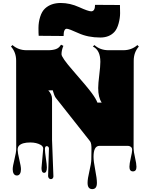

<svg xmlns="http://www.w3.org/2000/svg" viewBox="-20 -992 1021 1306"><path d="M434.1 -796.4Q412.6 -796.4 412.6 -747.1L243.2 -748.5Q241.7 -762.7 241.7 -801.8Q241.7 -840.8 253.2 -877.4Q264.6 -914.1 286.1 -934.1Q326.7 -971.7 393.1 -971.7Q456.1 -971.7 518.3 -943.4Q580.6 -915 600.1 -915Q626.5 -915 626.5 -959L795.9 -958Q796.9 -933.6 796.9 -901.9Q796.9 -870.1 786.9 -832.8Q776.9 -795.4 758.3 -774.9Q723.1 -736.8 662.1 -736.8Q578.6 -736.8 513.4 -766.6Q448.2 -796.4 434.1 -796.4ZM262.2 151.4 273.9 19Q273.9 3.4 256.3 -6.8Q227.5 -22.9 186 -22.9Q130.4 -22.9 109.4 -1Q100.1 8.8 100.1 27.6Q100.1 46.4 111.3 93.3Q122.6 140.1 122.6 159.4Q122.6 178.7 115.5 190.2Q108.4 201.7 94.7 201.7Q81.1 201.7 73.7 190.2Q66.4 178.7 66.4 159.2Q66.4 139.6 78.4 91.8Q90.3 43.9 90.3 19.5L89.8 -579.1Q89.8 -636.7 54.7 -675.3L64.9 -685.5Q104.5 -650.4 161.1 -650.4H307.1Q338.4 -650.4 360.1 -658Q381.8 -665.5 395 -688L411.1 -680.2Q398.4 -649.9 398.4 -623Q398.4 -601.1 475.6 -512.7Q576.2 -397.5 605 -357.9Q633.8 -318.4 642.6 -293.9H671.9Q647.9 -329.1 647.9 -393.1Q647.9 -422.9 655.3 -482.2Q662.6 -541.5 662.6 -571.3Q662.6 -651.4 611.8 -675.3L622.1 -685.5Q661.6 -650.4 718.3 -650.4H818.4Q875 -650.4 914.6 -685.5L924.3 -675.3Q889.6 -636.2 889.6 -579.1L888.7 17.1Q888.7 38.1 898.4 79.8Q908.2 121.6 908.2 142.6Q908.2 173.8 884.3 173.8Q860.4 173.8 860.4 142.6Q860.4 122.1 869.6 82.3Q878.9 42.5 878.9 27.6Q878.9 12.7 869.1 6.3Q859.4 0 850.1 0H657.2Q616.2 0 616.2 74.7Q616.2 105.5 627.7 163.8Q639.2 222.2 639.2 252Q639.2 294.4 607.4 294.4Q575.7 294.4 575.7 251.5Q575.7 224.1 588.1 171.9Q600.6 119.6 601.1 93.3L602.1 28.3Q603.5 -17.1 592.8 -30.8L358.9 -327.1Q349.6 -339.4 338.4 -377.9L308.6 -377Q334 -350.6 334 -318.4V-39.6L343.3 207.5Q343.3 215.3 338.6 220.9Q334 226.6 325.9 226.6Q317.9 226.6 312.5 220Q307.1 213.4 307.1 205.1L313 17.6Q313 11.7 308.6 6.8Q304.2 2 298.3 2Q285.6 2 285.6 21.5Q285.6 41 292.2 85.4Q298.8 129.9 298.8 146.5Q298.8 183.6 280.5 183.6Q262.2 183.6 262.2 151.4Z"/></svg>

Font: Nosifer Caps
Style: Regular
Weight: 800
Version: Version 001.002